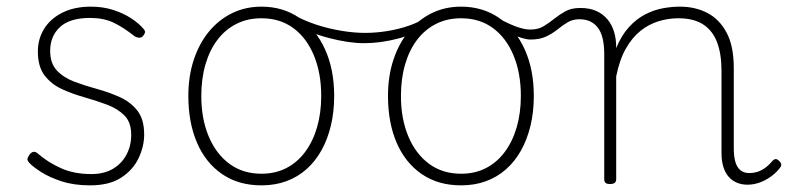

<svg xmlns="http://www.w3.org/2000/svg" viewBox="-20 -539 2372 578"><path d="M251 19Q203 19 166 7Q129 -5 104 -21Q79 -37 68 -49Q61 -57 63 -62.5Q65 -68 70 -75Q76 -82 82.5 -82Q89 -82 96 -75Q125 -50 164 -32.5Q203 -15 255 -15Q293 -15 319.5 -30.5Q346 -46 360.5 -73Q375 -100 375 -133Q375 -171 354.5 -191.5Q334 -212 302 -224Q270 -236 234.5 -246Q199 -256 167 -270.5Q135 -285 114.5 -311.5Q94 -338 94 -384Q94 -422 113 -452.5Q132 -483 168 -501Q204 -519 254 -519Q290 -519 321 -509Q352 -499 375.5 -483.5Q399 -468 413 -451Q418 -445 416 -439.5Q414 -434 409 -429Q405 -425 398 -425.5Q391 -426 385 -430Q351 -457 321.5 -471Q292 -485 251 -485Q190 -485 160.5 -457.5Q131 -430 131 -386Q131 -348 151.5 -326.5Q172 -305 204 -293Q236 -281 272.5 -271Q309 -261 341 -246.5Q373 -232 393.5 -206Q414 -180 414 -134Q414 -98 397 -62.5Q380 -27 344.5 -4Q309 19 251 19Z M767 19Q698 19 648.5 -15Q599 -49 573 -109.5Q547 -170 547 -250Q547 -310 563.5 -359.5Q580 -409 609.5 -444.5Q639 -480 679 -499.5Q719 -519 767 -519Q832 -519 881.5 -485Q931 -451 958.5 -390.5Q986 -330 986 -250Q986 -202 976 -160.5Q966 -119 947.5 -86Q929 -53 902.5 -29.5Q876 -6 842 6.5Q808 19 767 19ZM767 -16Q809 -16 842 -33Q875 -50 898.5 -81.5Q922 -113 934.5 -156Q947 -199 947 -250Q947 -319 925 -372Q903 -425 863 -454.5Q823 -484 767 -484Q725 -484 691.5 -467Q658 -450 634.5 -419Q611 -388 598.5 -345Q586 -302 586 -250Q586 -182 608 -129Q630 -76 670.5 -46Q711 -16 767 -16Z M1076 -409Q1030 -409 970.5 -424.5Q911 -440 854 -470Q847 -474 845.5 -479Q844 -484 846.5 -489Q849 -494 854 -495.5Q859 -497 865 -494Q895 -477 931.5 -465Q968 -453 1006.5 -446.5Q1045 -440 1079 -440Q1112 -440 1146 -445.5Q1180 -451 1210.5 -461.5Q1241 -472 1261 -486Q1268 -491 1274.5 -487Q1281 -483 1282 -476Q1283 -469 1275 -464Q1232 -437 1179 -423Q1126 -409 1076 -409Z M1368 19Q1299 19 1249.5 -15Q1200 -49 1174 -109.5Q1148 -170 1148 -250Q1148 -310 1164.5 -359.5Q1181 -409 1210.5 -444.5Q1240 -480 1280 -499.5Q1320 -519 1368 -519Q1433 -519 1482.5 -485Q1532 -451 1559.5 -390.5Q1587 -330 1587 -250Q1587 -202 1577 -160.5Q1567 -119 1548.5 -86Q1530 -53 1503.5 -29.5Q1477 -6 1443 6.5Q1409 19 1368 19ZM1368 -16Q1410 -16 1443 -33Q1476 -50 1499.5 -81.5Q1523 -113 1535.5 -156Q1548 -199 1548 -250Q1548 -319 1526 -372Q1504 -425 1464 -454.5Q1424 -484 1368 -484Q1326 -484 1292.5 -467Q1259 -450 1235.5 -419Q1212 -388 1199.5 -345Q1187 -302 1187 -250Q1187 -182 1209 -129Q1231 -76 1271.5 -46Q1312 -16 1368 -16Z M1577 -420Q1566 -420 1549.5 -425Q1533 -430 1515 -439Q1497 -448 1479 -459Q1475 -461 1475 -465.5Q1475 -470 1476.5 -474Q1478 -478 1481 -480.5Q1484 -483 1486 -481Q1516 -465 1538 -457.5Q1560 -450 1576 -450Q1600 -450 1616.5 -460Q1633 -470 1648.5 -482.5Q1664 -495 1682 -505Q1700 -515 1727 -515Q1733 -515 1736.5 -510Q1740 -505 1740 -498Q1740 -491 1736 -486Q1732 -481 1724 -481Q1704 -481 1689 -472Q1674 -463 1658.5 -450.5Q1643 -438 1624 -429Q1605 -420 1577 -420Z M1816 15Q1807 15 1803 11.5Q1799 8 1799 0V-376Q1799 -431 1779.5 -456Q1760 -481 1725 -481Q1718 -481 1714.5 -486Q1711 -491 1711 -498Q1711 -505 1715.5 -510Q1720 -515 1727 -515Q1755 -515 1775 -506Q1795 -497 1808.5 -481Q1822 -465 1828.5 -443.5Q1835 -422 1835 -397V-394Q1851 -433 1873.5 -457.5Q1896 -482 1922 -495.5Q1948 -509 1975 -514Q2002 -519 2027 -519Q2073 -519 2109.5 -500Q2146 -481 2167.5 -440.5Q2189 -400 2189 -334V-93Q2189 -69 2193.5 -52.5Q2198 -36 2208.5 -27Q2219 -18 2236 -18Q2247 -18 2258 -21Q2269 -24 2281 -32Q2293 -40 2304 -53Q2309 -59 2314 -60Q2319 -61 2325 -55Q2330 -51 2331.5 -46Q2333 -41 2329 -35Q2318 -20 2301.5 -8Q2285 4 2267 10.5Q2249 17 2230 17Q2213 17 2198.5 11Q2184 5 2173.5 -7Q2163 -19 2157.5 -37Q2152 -55 2152 -80V-326Q2152 -376 2139 -411Q2126 -446 2097.5 -465Q2069 -484 2022 -484Q1992 -484 1962.5 -475Q1933 -466 1908 -446Q1883 -426 1864 -392.5Q1845 -359 1835 -309V0Q1835 8 1830.5 11.5Q1826 15 1816 15Z"/></svg>

Font: Playwrite US Modern Thin
Style: Regular
Weight: 250
Designer: Veronika Burian, José Scaglione
Foundry: TypeTogether
Version: Version 1.003